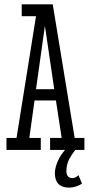

<svg xmlns="http://www.w3.org/2000/svg" viewBox="-20 -691 419 885"><path d="M237.8 -228H139.2L115.2 -55.2H168V0H9.8V-55.2H56.2L146 -616.2H80.1V-670.9H223.1L324.2 -55.2H369.1V0H327.1Q310.1 21 298.1 44.4Q286.1 67.9 286.1 98.1Q286.1 113.8 293.5 121.8Q300.8 129.9 313 129.9Q322.3 129.9 329.1 126Q335.9 122.1 341.8 116.2L357.9 155.8Q345.2 163.6 330.1 168.7Q314.9 173.8 297.9 173.8Q266.1 173.8 249.5 157Q232.9 140.1 232.9 106.9Q232.9 93.8 236.6 79.8Q240.2 65.9 246.3 52Q252.4 38.1 261 24.9Q269.5 11.7 279.8 0H210.9V-55.2H264.2ZM146 -279.8H230L187 -571.8Z"/></svg>

Font: Stint Ultra Condensed
Style: Regular
Weight: 400
Width: 1
Designer: Astigmatic (AOETI)
Foundry: Astigmatic (AOETI)
Version: Version 1.000